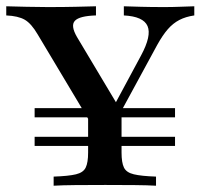

<svg xmlns="http://www.w3.org/2000/svg" viewBox="-32 -591 638 611"><path d="M78.2 -126.6V-155.6H525V-126.6ZM78.2 -217.7V-246.8H272.6L289.5 -217.7ZM333.9 -217.7 350 -246.8H525V-217.7ZM279.8 -160.5 87.9 -481.5Q67.7 -516.1 46.8 -528.2Q25.8 -540.3 -12.1 -541.9V-571Q19.4 -570.2 52.4 -569.4Q85.5 -568.5 120.2 -568.5Q171 -568.5 208.9 -569.4Q246.8 -570.2 273.4 -571V-541.9Q221 -540.3 206.5 -525Q191.9 -509.7 212.9 -473.4L346.8 -249.2L320.2 -234.7L416.9 -414.5Q450.8 -477.4 437.5 -508.1Q424.2 -538.7 362.1 -541.9V-571Q384.7 -570.2 416.5 -569.4Q448.4 -568.5 490.3 -568.5Q516.1 -568.5 538.3 -569.4Q560.5 -570.2 586.3 -571V-541.9Q558.9 -537.9 538.7 -527.4Q518.5 -516.9 502 -498Q485.5 -479 468.5 -448.4L312.1 -160.5ZM138.7 0V-29Q186.3 -30.6 209.7 -36.3Q233.1 -41.9 240.7 -57.7Q248.4 -73.4 248.4 -105.6V-250.8L309.7 -195.2L354.8 -266.1V-105.6Q354.8 -73.4 362.5 -57.7Q370.2 -41.9 394 -36.3Q417.7 -30.6 464.5 -29V0Q438.7 -1.6 395.6 -2Q352.4 -2.4 303.2 -2.4Q250.8 -2.4 207.7 -2Q164.5 -1.6 138.7 0Z"/></svg>

Font: Playfair SemiBold
Style: Regular
Weight: 600
Designer: Claus Eggers Sørensen
Foundry: Claus Eggers Sørensen
Version: Version 2.001;gftools[0.9.30]